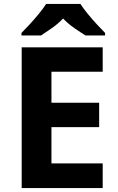

<svg xmlns="http://www.w3.org/2000/svg" viewBox="-20 -954 600 974"><path d="M501 0H90V-714H501V-590H241V-433H483V-309H241V-125H501ZM388 -934Q402 -912 424.5 -884.5Q447 -857 471 -831Q495 -805 513 -787V-774H414Q388 -790 357 -811.5Q326 -833 300 -860Q274 -833 244 -812Q214 -791 188 -774H89V-787Q108 -806 131.5 -831.5Q155 -857 177.5 -884.5Q200 -912 214 -934Z"/></svg>

Font: Noto Sans Thai
Style: Bold
Weight: 700
Designer: Monotype Design Team
Foundry: Monotype Imaging Inc.
Version: Version 2.001